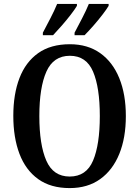

<svg xmlns="http://www.w3.org/2000/svg" viewBox="-20 -951 711 981"><path d="M336 10Q239 10 175 -36Q111 -82 79.5 -165Q48 -248 48 -359Q48 -470 79.5 -552Q111 -634 175 -679.5Q239 -725 337 -725Q428 -725 492 -679.5Q556 -634 589.5 -551.5Q623 -469 623 -358Q623 -247 589.5 -164.5Q556 -82 492 -36Q428 10 336 10ZM336 -49Q421 -49 455.5 -130.5Q490 -212 490 -358Q490 -504 455.5 -585Q421 -666 337 -666Q253 -666 217 -585Q181 -504 181 -358Q181 -212 216.5 -130.5Q252 -49 336 -49ZM361 -784Q380 -820 400 -858.5Q420 -897 434 -931H535V-921Q525 -904 503.5 -876Q482 -848 457 -819.5Q432 -791 412 -771H361ZM199 -784Q218 -820 238 -858.5Q258 -897 272 -931H373V-921Q363 -904 341.5 -876Q320 -848 295 -819.5Q270 -791 251 -771H199Z"/></svg>

Font: Noto Serif Myanmar Cond SemBd
Style: Regular
Weight: 600
Width: 3
Designer: Ben Mitchell and the Monotype Design Team
Foundry: Monotype Imaging Inc.
Version: Version 2.106; ttfautohint (v1.8.4.7-5d5b)